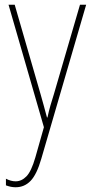

<svg xmlns="http://www.w3.org/2000/svg" viewBox="-20 -547 390 809"><path d="M16 -527H42L151 -150Q160 -118 165 -100Q170 -82 172.5 -72Q175 -62 178 -52H180Q186 -80 192.5 -102.5Q199 -125 207 -150L317 -527H343L154 122Q135 188 109 215Q83 242 46 242Q35 242 25.5 240Q16 238 5 234V206Q26 217 46 217Q71 217 91.5 196Q112 175 129 116L165 -11Z"/></svg>

Font: Noto Sans Tamil Condensed Thin
Style: Regular
Weight: 100
Width: 3
Designer: Jelle Bosma - Monotype Design Team
Foundry: Monotype Imaging Inc.
Version: Version 2.004; ttfautohint (v1.8.4.7-5d5b)